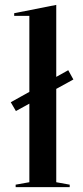

<svg xmlns="http://www.w3.org/2000/svg" viewBox="-20 -765 338 785"><path d="M45 -311 24 -347 259 -478 280 -440ZM210 -20 265 -10V0H44V-10L100 -20V-700H38V-711L210 -745Z"/></svg>

Font: Kalnia
Style: Regular
Weight: 400
Designer: Frida Medrano
Foundry: Frida Medrano
Version: Version 1.105